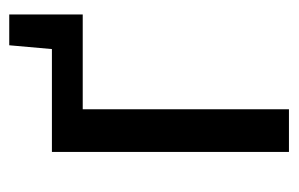

<svg xmlns="http://www.w3.org/2000/svg" viewBox="-132 -498 630 405"><g transform="rotate(-90 182.5 -295.0)"><path d="M65 0V-500H282L290 -590H355V-435H155V0Z"/></g></svg>

Font: Cuprum
Style: Regular
Weight: 400
Designer: Jovanny Lemonad
Foundry: Jovanny Lemonad
Version: Version 3.000